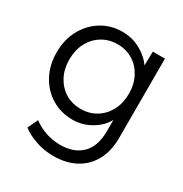

<svg xmlns="http://www.w3.org/2000/svg" viewBox="-176 -666 981 1030"><g transform="rotate(30 314.5 -151.5)"><path d="M298 230Q240 230 188 212Q136 194 102 167L132 104Q162 128 206 144Q250 160 299 160Q385 160 433 112Q481 64 481 -29V-99Q457 -53 404 -21.5Q351 10 290 10Q217 10 159.5 -25Q102 -60 69 -121.5Q36 -183 36 -261Q36 -340 69.5 -401.5Q103 -463 160 -498Q217 -533 288 -533Q349 -533 400.5 -504.5Q452 -476 479 -435L481 -522H556V-32Q556 51 524 109.5Q492 168 434 199Q376 230 298 230ZM299 -62Q352 -62 393.5 -87.5Q435 -113 459 -158Q483 -203 483 -262Q483 -320 459 -365.5Q435 -411 393.5 -436.5Q352 -462 299 -462Q245 -462 203 -436Q161 -410 137.5 -365Q114 -320 114 -262Q114 -204 137.5 -159Q161 -114 202.5 -88Q244 -62 299 -62Z"/></g></svg>

Font: Lexend Deca Light
Style: Regular
Weight: 300
Designer: Bonnie Shaver-Troup, Thomas Jockin
Foundry: Lexend
Version: Version 1.008; ttfautohint (v1.8.4.7-5d5b)